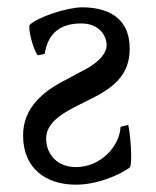

<svg xmlns="http://www.w3.org/2000/svg" viewBox="-20 -489 426 524"><path d="M187 15C245 15 303 -10 333 -31C338 -33 338 -56 338 -66C338 -90 334 -132 330 -148L309 -143C307 -92 257 -33 187 -33C138 -33 106 -66 106 -111C106 -145 133 -171 184 -197L228 -219C288 -249 334 -283 334 -356C334 -446 267 -469 204 -469C165 -469 83 -443 61 -421C60 -420 60 -418 60 -414C60 -397 71 -354 83 -338L102 -342C111 -400 146 -425 202 -425C252 -425 271 -390 271 -366C271 -328 213 -299 202 -294L163 -273C97 -240 43 -195 43 -119C43 -29 106 15 187 15Z"/></svg>

Font: Temporarium
Style: Regular
Weight: 400
Version: Version 1.1